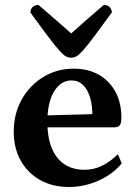

<svg xmlns="http://www.w3.org/2000/svg" viewBox="-20 -737 545 769"><path d="M256.4 12Q190.4 12 140.4 -16.2Q90.4 -44.4 62.7 -94.3Q35 -144.2 35 -209.5Q35 -281.6 67.1 -338.7Q99.2 -395.8 153.8 -428.9Q208.4 -462 275.1 -462Q333.4 -462 376 -437.6Q418.5 -413.2 442.3 -369.4Q466.1 -325.6 466.1 -266.5Q466.1 -242.1 459.1 -234.5Q452.1 -226.9 436.8 -226.9H125.4V-273.6L361.4 -280.2L349.9 -265.1Q351 -312.7 340.9 -346.1Q330.8 -379.5 311.9 -397.2Q293.1 -414.9 266.4 -414.9Q223.5 -414.9 196.6 -370.7Q169.7 -326.5 169.7 -247.4Q169.7 -187.9 186.8 -145.2Q203.8 -102.5 237.1 -79.7Q270.5 -57 318.5 -57Q354.9 -57 387.8 -72.7Q420.8 -88.5 452 -119.2L467.7 -82.9Q445.4 -54.7 411.2 -33.1Q377.1 -11.5 337.5 0.2Q298 12 256.4 12ZM265.3 -506Q254.1 -506 244.1 -511.2Q234.1 -516.4 218.3 -533.9Q202.5 -551.5 174.9 -587.8Q147.3 -624.1 101.6 -687Q101.6 -700 110.8 -708.7Q119.9 -717.3 134 -717.3Q181 -676.7 213 -649Q245 -621.4 265.3 -603.1Q285 -621.4 316.7 -649Q348.5 -676.7 395.5 -717.3Q410.1 -717.3 418.9 -708.7Q427.8 -700 427.8 -687Q382.1 -624.1 354.8 -587.8Q327.5 -551.5 311.4 -533.9Q295.4 -516.4 285.6 -511.2Q275.9 -506 265.3 -506Z"/></svg>

Font: Pitagon Serif
Style: Regular
Weight: 400
Designer: Travis Tran
Foundry: Pitagon
Version: Version 1.000;gftools[0.9.26]